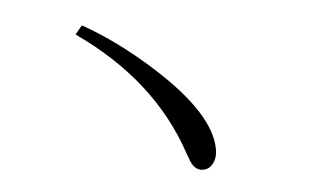

<svg xmlns="http://www.w3.org/2000/svg" viewBox="-43 -721 1085 652"><g transform="rotate(-5 500.0 -395.0)"><path d="M256.8 -657.2Q375.5 -590.3 490.2 -485.8Q673.8 -318.8 673.8 -197.8Q673.8 -170.4 660.6 -152.3Q646.5 -132.8 625 -132.8Q604 -132.8 590.8 -151.4Q584 -161.1 572.8 -193.8Q486.8 -450.7 232.9 -627.9Z"/></g></svg>

Font: BIZ UDMincho
Style: Regular
Weight: 400
Monospace: yes
Designer: TypeBank Co., Ltd.
Foundry: Morisawa Inc.
Version: Version 1.06